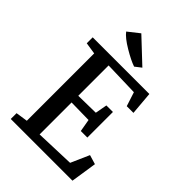

<svg xmlns="http://www.w3.org/2000/svg" viewBox="-214 -820 913 913"><g transform="rotate(45 242.0 -363.5)"><path d="M271 -591Q241 -601 193 -629.5Q145 -658 127 -682L184 -727L303 -615L272 -591ZM33 0V-39L93 -48V-501L34 -510V-550H415L425 -433H380L357 -504L182 -509V-305L298 -307L309 -367H353V-195H309L298 -258L182 -260V-45L380 -52L421 -145L468 -131L448 0Z"/></g></svg>

Font: Aikya Medium
Style: Regular
Weight: 500
Designer: Neelakash Kshetrimayum (Latin subset based on Merriweather by Eben Sorkin)
Foundry: Brand New Type
Version: Version 1.00 b005